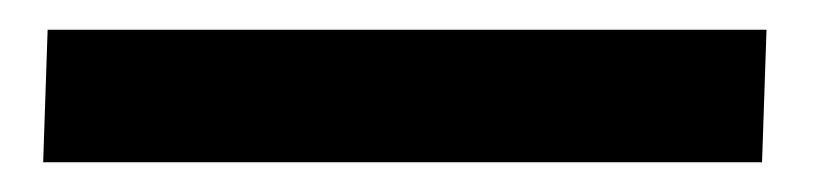

<svg xmlns="http://www.w3.org/2000/svg" viewBox="-20 12 554 129"><path d="M9 121 12 32H495L492 121Z"/></svg>

Font: Literata 36pt
Style: Bold Italic
Weight: 700
Italic angle: -2°
Designer: Latin by Veronika Burian and Jose Scaglione. Greek by Irene Vlachou. Cyrillic by Vera Evstafieva
Foundry: TypeTogether
Version: Version 3.002